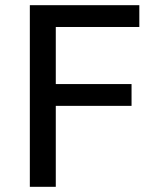

<svg xmlns="http://www.w3.org/2000/svg" viewBox="-20 -720 597 740"><path d="M95 -700H517V-616H195V-396H487V-312H195V0H95Z"/></svg>

Font: Voces
Style: Regular
Weight: 400
Designer: Ana Paula Megda, Pablo Ugerman
Foundry: Ana Paula Megda, Pablo Ugerman
Version: Version 1.100